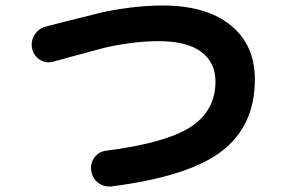

<svg xmlns="http://www.w3.org/2000/svg" viewBox="-20 -690 1040 700"><path d="M172.9 -464.8Q146.5 -458 124 -473.1Q101.6 -488.3 96.7 -515.1Q91.8 -542 107.4 -564.9Q123 -587.9 149.4 -593.8Q165 -597.7 194.8 -605.5Q224.6 -613.3 237.3 -616.2Q307.6 -633.8 347.2 -643.6Q386.7 -653.3 449.7 -661.6Q512.7 -669.9 572.3 -669.9Q732.4 -669.9 820.8 -598.1Q909.2 -526.4 909.2 -400.4Q909.2 -232.4 789.6 -139.6Q669.9 -46.9 388.7 -10.7Q360.4 -6.8 338.4 -23.4Q316.4 -40 312.5 -68.4Q308.6 -94.7 324.7 -116.2Q340.8 -137.7 367.2 -140.6Q586.9 -168.9 676.3 -228Q765.6 -287.1 765.6 -392.6Q765.6 -462.9 712.9 -501.5Q660.2 -540 558.6 -540Q505.9 -540 447.8 -531.7Q389.6 -523.4 353 -513.7Q316.4 -503.9 251 -486.3Q212.9 -475.6 172.9 -464.8Z"/></svg>

Font: Rounded-X Mgen+ 2m bold
Style: Bold
Weight: 700
Designer: [Source Han Sans]
Ryoko NISHIZUKA  (kana & ideographs); Paul D. Hunt (Latin, Greek & Cyrillic); Wenlong ZHANG  (bopomofo
Version: Version 1.059.20150602